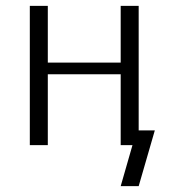

<svg xmlns="http://www.w3.org/2000/svg" viewBox="-20 -492 576 651"><path d="M81.1 0V-472.2H142.1V-279.8H389.2V-472.2H450.2V-49.8H504.9L450.2 139.2H389.2L429.2 0H389.2V-240.2H142.1V0Z"/></svg>

Font: CMU Bright
Style: Roman
Weight: 500
Version: Version 0.7.0